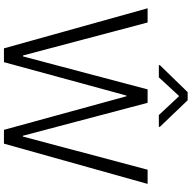

<svg xmlns="http://www.w3.org/2000/svg" viewBox="-19 -952 971 973"><g transform="rotate(90 466.5 -465.5)"><path d="M225 0H295L464 -620H468L638 0H708L912 -728H840L672 -96H668L501 -728H433L266 -97H261L94 -728H22ZM310 -785H372L467 -888L563 -785H623V-790L488 -931H447L310 -790Z"/></g></svg>

Font: Wafeq Light
Style: Regular
Weight: 300
Designer: Rasmus Andersson & Azza Alameddine
Foundry: Google & TypeTogether
Version: Version 3.000;January 28, 2025;FontCreator 15.0.0.3014 64-bi